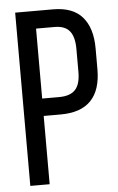

<svg xmlns="http://www.w3.org/2000/svg" viewBox="-51 -737 477 773"><g transform="rotate(-5 187.0 -350.0)"><path d="M40 -700.2H192.9Q272.9 -700.2 311.5 -655.5Q350.1 -610.8 350.1 -528.8V-444.8Q350.1 -275.9 187 -275.9H118.2V0H40ZM118.2 -346.2H187Q231.4 -346.2 252.2 -368.4Q272.9 -390.6 272.9 -439.9V-533.2Q272.9 -582 253.9 -605.5Q234.9 -628.9 192.9 -628.9H118.2Z"/></g></svg>

Font: Bebas Neue Regular
Style: Regular
Weight: 400
Designer: Ryoichi Tsunekawa
Foundry: Ryoichi Tsunekawa
Version: Version 001.003